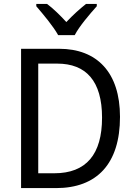

<svg xmlns="http://www.w3.org/2000/svg" viewBox="-20 -964 692 984"><path d="M278 -784H363C386 -829 441 -893 476 -932V-944H421C386 -916 355 -888 320 -851C288 -886 252 -921 221 -944H166V-932C202 -890 254 -828 278 -784ZM595 -365C595 -593 477 -714 283 -714H88V0H267C476 0 595 -124 595 -365ZM503 -361C503 -173 422 -76 258 -76H176V-638H273C421 -638 503 -549 503 -361Z"/></svg>

Font: Noto Sans Arabic UI SmCn
Style: Regular
Weight: 400
Width: 4
Designer: Monotype Design Team, Nadine Chahine and Nizar Qandah
Foundry: Monotype Imaging Inc.
Version: Version 2.010